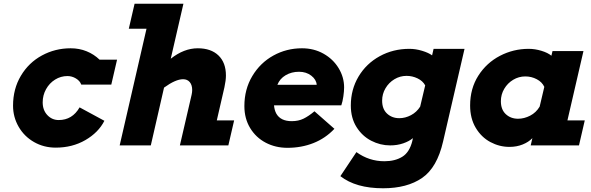

<svg xmlns="http://www.w3.org/2000/svg" viewBox="-20 -780 3171 1030"><path d="M342 -372Q306 -372 275.5 -353Q245 -334 227 -301.5Q209 -269 209 -231Q209 -189 234 -162.5Q259 -136 295 -136Q368 -136 407 -204L540 -132Q508 -69 438 -28.5Q368 12 279 12Q215 12 162.5 -18Q110 -48 80 -100Q50 -152 50 -213Q50 -303 92 -373.5Q134 -444 205 -482.5Q276 -521 359 -521Q405 -521 444.5 -505Q484 -489 514 -460H608L577 -326H416Q409 -346 387.5 -359Q366 -372 342 -372Z M1011 -297Q1011 -324 998 -339.5Q985 -355 962 -355Q922 -355 860 -310L789 0H622L766 -626H671L702 -760H964L896 -465Q967 -521 1041 -521Q1112 -521 1152 -482.5Q1192 -444 1192 -375Q1192 -349 1184 -312L1143 -134H1236L1205 0H945L1008 -272Q1011 -286 1011 -297Z M1462 -171Q1485 -130 1545 -130Q1581 -130 1608.5 -143.5Q1636 -157 1667 -183L1774 -89Q1726 -38 1661.5 -12.5Q1597 13 1522 13Q1458 13 1405.5 -14.5Q1353 -42 1322 -93Q1291 -144 1291 -211Q1291 -301 1333.5 -372Q1376 -443 1446.5 -482Q1517 -521 1600 -521Q1664 -521 1715.5 -492Q1767 -463 1796.5 -414.5Q1826 -366 1826 -311Q1826 -291 1822 -263Q1818 -235 1811 -215H1450Q1452 -190 1462 -171ZM1468 -325H1679Q1677 -353 1650 -374Q1623 -395 1584 -395Q1544 -395 1512.5 -376.5Q1481 -358 1468 -325Z M2073 0Q2020 0 1971.5 -25Q1923 -50 1892.5 -98.5Q1862 -147 1862 -214Q1862 -300 1903.5 -369.5Q1945 -439 2017 -478.5Q2089 -518 2176 -518Q2210 -518 2244.5 -507.5Q2279 -497 2298 -483L2306 -518H2472L2357 -21Q2325 119 2244.5 174.5Q2164 230 2035 230Q1889 230 1806 165L1892 36Q1960 85 2042 85Q2099 85 2138 61Q2177 37 2192 -24L2195 -39Q2175 -22 2143 -11Q2111 0 2073 0ZM2234 -208 2261 -322Q2248 -346 2220 -359.5Q2192 -373 2161 -373Q2126 -373 2096 -355Q2066 -337 2048 -306.5Q2030 -276 2030 -240Q2030 -195 2056.5 -170.5Q2083 -146 2122 -146Q2154 -146 2184.5 -162Q2215 -178 2234 -208Z M3024 -134H3117L3086 0H2827L2836 -39Q2816 -18 2784 -5Q2752 8 2713 8Q2659 8 2610.5 -18Q2562 -44 2532 -94.5Q2502 -145 2502 -214Q2502 -305 2546 -374Q2590 -443 2662 -480.5Q2734 -518 2816 -518Q2850 -518 2884.5 -507.5Q2919 -497 2938 -481L2944 -506H3110ZM2875 -208 2900 -314Q2888 -340 2859.5 -355Q2831 -370 2798 -370Q2763 -370 2733 -352Q2703 -334 2685 -303.5Q2667 -273 2667 -237Q2667 -192 2693.5 -167.5Q2720 -143 2759 -143Q2792 -143 2824 -159.5Q2856 -176 2875 -208Z"/></svg>

Font: Arvo
Style: Bold Italic
Weight: 700
Italic angle: -13°
Designer: Anton Koovit (Cyrillic Expansion: Cyreal)
Foundry: Anton Koovit, Yassin Baggar
Version: Version 3.000